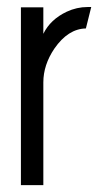

<svg xmlns="http://www.w3.org/2000/svg" viewBox="-20 -540 303 560"><path d="M41 0V-518.6H106.4V-441.4Q127 -483.4 174.8 -505.9Q204.1 -519.5 235.4 -519.5H246.1L230.5 -457Q178.7 -456.1 138.7 -398.4Q106.4 -350.6 106.4 -299.8V0Z"/></svg>

Font: Post No Bills Jaffna Medium
Style: Regular
Weight: 500
Designer: Kosala Senevirathne, Siva Puranthara, Lasantha Premarathna, Tharique Azeez
Foundry: Mooniak
Version: Version 1.220 ; ttfautohint (v1.6)